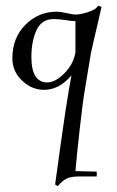

<svg xmlns="http://www.w3.org/2000/svg" viewBox="-20 -299 402 660"><path d="M87.9 -103.5Q87.9 -15.6 142.6 -15.6Q169.9 -15.6 201.2 -46.9Q232.4 -78.1 239.3 -119.1V-226.6H235.4Q224.6 -226.6 208 -229.5Q184.6 -233.4 164.1 -233.4Q123 -233.4 105.5 -195.3Q87.9 -157.2 87.9 -103.5ZM22.5 -98.6Q22.5 -168.9 67.4 -213.9Q112.3 -258.8 174.8 -258.8Q188.5 -258.8 213.9 -252.9Q231.4 -249 239.3 -249Q256.8 -249 282.2 -257.3Q307.6 -265.6 314.5 -275.4L317.4 -279.3L329.1 -275.4L293 -119.1L271.5 10.7Q264.6 49.8 253.4 150.4Q242.2 251 239.3 289.1L312.5 291V307.6H251Q221.7 307.6 207 315.9Q192.4 324.2 178.7 340.8L169.9 335.9V332Q172.9 309.6 189.9 187.5Q207 65.4 216.8 9.8L225.6 -40Q183.6 9.8 131.8 9.8Q88.9 9.8 55.7 -22Q22.5 -53.7 22.5 -98.6Z"/></svg>

Font: Kleymisska
Style: Regular
Weight: 500
Italic angle: -8°
Designer: gluk
Foundry: gluk
Version: Version 0.298